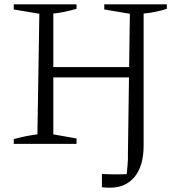

<svg xmlns="http://www.w3.org/2000/svg" viewBox="-20 -669 828 893"><path d="M44 0V-22Q73 -30 100.5 -35.5Q128 -41 154 -44L163 -605L44 -625V-649H336V-628Q312 -621 284.5 -615Q257 -609 228 -606V-44L336 -25V0ZM194 -309V-357H615V-309ZM491 204Q482 204 473 203.5Q464 203 454 202V140Q471 141 487.5 141.5Q504 142 522 142Q539 142 556 141.5Q573 141 590 140L568 154Q570 133 573 102.5Q576 72 575 46L584 -605L465 -625V-649H756V-628Q734 -621 707.5 -615Q681 -609 648 -606V8Q648 55 637.5 91.5Q627 128 606.5 153Q586 178 557.5 191Q529 204 491 204Z"/></svg>

Font: Piazzolla 24pt Light
Style: Regular
Weight: 300
Designer: Juan Pablo del Peral
Foundry: Huerta Tipografica
Version: Version 2.005